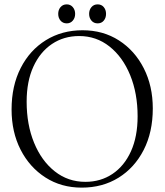

<svg xmlns="http://www.w3.org/2000/svg" viewBox="-20 -848 754 879"><path d="M358 -709.5Q452 -709.5 524.5 -663Q597 -616.5 638.2 -535.5Q679.5 -454.5 679.5 -351.5Q679.5 -243 637.8 -161.5Q596 -80 522.8 -34.5Q449.5 11 354 11Q260.5 11 188 -35.5Q115.5 -82 74.2 -162.8Q33 -243.5 33 -347Q33 -455 74.8 -536.8Q116.5 -618.5 190 -664Q263.5 -709.5 358 -709.5ZM610 -315.5Q610 -420.5 576 -503.8Q542 -587 481.5 -635Q421 -683 342.5 -683Q272 -683 217.8 -646.5Q163.5 -610 132.8 -542.8Q102 -475.5 102 -382.5Q102 -277.5 136 -194.5Q170 -111.5 230.8 -63.5Q291.5 -15.5 371 -15.5Q441 -15.5 495 -51.8Q549 -88 579.5 -155.2Q610 -222.5 610 -315.5ZM285.5 -741Q268 -741 257.2 -753.5Q246.5 -766 246.5 -784.5Q246.5 -803 257.2 -815.5Q268 -828 285.5 -828Q302.5 -828 313.2 -815.5Q324 -803 324 -784.5Q324 -766 313.2 -753.5Q302.5 -741 285.5 -741ZM427 -741Q409.5 -741 398.8 -753.5Q388 -766 388 -784.5Q388 -803 398.8 -815.5Q409.5 -828 427 -828Q444.5 -828 455 -815.5Q465.5 -803 465.5 -784.5Q465.5 -766 455 -753.5Q444.5 -741 427 -741Z"/></svg>

Font: Fraunces 144pt S050 Light
Style: Regular
Weight: 300
Version: Version 1.000; ttfautohint (v1.8.3)